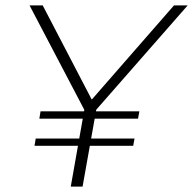

<svg xmlns="http://www.w3.org/2000/svg" viewBox="-20 -695 719 715"><path d="M126.5 -253H494L499 -280.5H131ZM108.5 -152H476L481 -179H113ZM243.5 0H287.5L338.5 -286.5L679 -675H628L322 -324.5H321.5L139 -675H90L294 -286Z"/></svg>

Font: Anybody SemiExpanded ExtraLight
Style: Italic
Weight: 250
Width: 6
Italic angle: -10°
Version: Version 1.113;gftools[0.9.25]